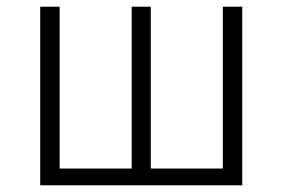

<svg xmlns="http://www.w3.org/2000/svg" viewBox="-20 -553 843 573"><path d="M100 0H703V-533H645V-50H430V-533H373V-50H158V-533H100Z"/></svg>

Font: Noto Sans T Chinese Light
Style: Regular
Weight: 300
Designer: Ryoko NISHIZUKA (kana & ideographs); Paul D. Hunt (Latin, Greek & Cyrillic); Wenlong ZHANG (bopomofo); Sandoll Communica
Foundry: Adobe Systems Incorporated
Version: Version 1.000;PS 1;hotconv 1.0.78;makeotf.lib2.5.61930